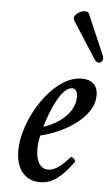

<svg xmlns="http://www.w3.org/2000/svg" viewBox="-52 -723 451 771"><g transform="rotate(5 174.0 -337.0)"><path d="M346 -515 276 -678C265 -702 202 -671 220 -645L314 -498C330 -473 356 -490 346 -515ZM138 13C189 13 227 -19 272 -81C276 -86 257 -104 252 -97C225 -65 195 -40 167 -40C134 -40 117 -72 117 -118C117 -134 118 -150 124 -174C213 -194 335 -262 335 -354C335 -396 310 -416 270 -416C155 -416 41 -234 41 -106C41 -31 79 13 138 13ZM133 -210C152 -276 192 -374 235 -374C249 -374 257 -362 257 -341C257 -275 190 -227 133 -210Z"/></g></svg>

Font: Junicode Two Beta SemiCondensed Medium
Style: Italic
Weight: 500
Width: 4
Italic angle: -10°
Version: Version 1.063